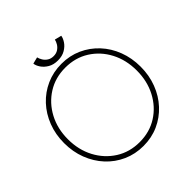

<svg xmlns="http://www.w3.org/2000/svg" viewBox="-212 -959 1130 1130"><g transform="rotate(-45 353.0 -394.0)"><path d="M56 -330.5Q56 -242.5 93.2 -172.2Q130.5 -102 195.2 -61Q260 -20 343 -20Q426.5 -20 491 -61Q555.5 -102 592.2 -172.2Q629 -242.5 629 -330.5Q629 -418.5 592.2 -488.5Q555.5 -558.5 491 -599.2Q426.5 -640 343 -640Q260 -640 195.2 -599.2Q130.5 -558.5 93.2 -488.5Q56 -418.5 56 -330.5ZM24 -330.5Q24 -402.5 48 -464.8Q72 -527 115.2 -573.5Q158.5 -620 216.8 -646Q275 -672 343 -672Q411.5 -672 469.2 -646Q527 -620 570.2 -573.5Q613.5 -527 637.2 -464.8Q661 -402.5 661 -330.5Q661 -258 637.2 -195.8Q613.5 -133.5 570.2 -86.8Q527 -40 469.2 -14Q411.5 12 343 12Q275 12 216.8 -14Q158.5 -40 115.2 -86.8Q72 -133.5 48 -195.8Q24 -258 24 -330.5ZM343 -700Q307 -700 282 -714.8Q257 -729.5 243 -750.2Q229 -771 227 -789.5L268.5 -800Q271.5 -786.5 280.5 -771.5Q289.5 -756.5 305.2 -746.2Q321 -736 343 -736Q365 -736 380.5 -746.2Q396 -756.5 405 -771.5Q414 -786.5 416.5 -800L459 -789.5Q457 -772 443.2 -751Q429.5 -730 404.2 -715Q379 -700 343 -700Z"/></g></svg>

Font: League Spartan Thin
Style: Regular
Weight: 100
Foundry: The League of Moveable Type
Version: Version 2.002